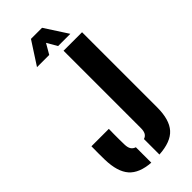

<svg xmlns="http://www.w3.org/2000/svg" viewBox="-307 -1035 1100 1100"><g transform="rotate(-45 243.0 -485.5)"><path d="M196.5 9Q106 2.5 64.5 -44.5Q23 -91.5 20.5 -191Q20 -215 20 -245.5Q20 -276 20.5 -300H161.5Q161 -282 160.8 -259.2Q160.5 -236.5 160.8 -213.8Q161 -191 161.5 -173Q162 -149 170.5 -135.2Q179 -121.5 196.5 -116ZM262.5 9V-116.5Q279.5 -122 287 -135.8Q294.5 -149.5 294.5 -173V-800H444.5V-191Q444.5 -91.5 402.2 -44.2Q360 3 262.5 9ZM120.5 -841 210.5 -980H300.5L390.5 -841H291.5L255.5 -903L219.5 -841Z"/></g></svg>

Font: Big Shoulders Stencil Text Thin Black
Style: Regular
Weight: 900
Version: Version 2.001